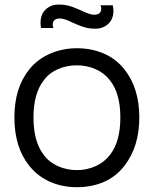

<svg xmlns="http://www.w3.org/2000/svg" viewBox="-20 -784 656 820"><path d="M464.5 -737.5Q464.5 -715 455 -698Q446 -682.5 431.2 -673.5Q416.5 -664.5 401 -662.5Q398 -662 393.5 -661.8Q389 -661.5 382.5 -661.5Q348.5 -661.5 309.5 -679L287.5 -688.5Q273 -696 259.5 -700.5Q246 -705 235.5 -705Q220 -705 212.5 -697.8Q205 -690.5 205 -679Q205 -671 208.5 -664.5H155Q154 -671.5 153.5 -677Q153 -682.5 153 -686.5Q153 -709.5 162.5 -728Q172 -743.5 186.5 -752.5Q201 -761.5 216.5 -763.5Q220 -764 224.5 -764.2Q229 -764.5 235.5 -764.5Q269.5 -764.5 308.5 -747L328 -738.5Q364 -721 382.5 -721Q398 -721 405.2 -728.2Q412.5 -735.5 412.5 -747Q412.5 -754.5 409.5 -761.5H461.5Q464.5 -751 464.5 -737.5ZM105 -76Q41.5 -154.5 41.5 -282.5Q41.5 -409 105 -487.5Q122 -509 144.5 -526Q167 -543 193.2 -554.5Q219.5 -566 248.5 -572Q277.5 -578 308.5 -578Q370.5 -578 423 -555.5Q475.5 -533 511.5 -487.5Q575 -407.5 575 -282.5Q575 -158 511.5 -76Q475.5 -29.5 423.5 -7Q371.5 15.5 308.5 15.5Q245.5 15.5 193.2 -7.8Q141 -31 105 -76ZM450 -440.5Q426 -472 388.5 -488.5Q351 -505 308.5 -505Q264.5 -505 227 -488.5Q189.5 -472 166.5 -440.5Q123 -384 123 -282.5Q123 -179 166.5 -123Q189.5 -91.5 227.2 -74.5Q265 -57.5 308.5 -57.5Q351 -57.5 388.5 -74.5Q426 -91.5 450 -123Q494 -179 494 -282.5Q494 -384.5 450 -440.5Z"/></svg>

Font: Russisch Sans
Style: Regular
Weight: 400
Designer: Michael Sharanda (font) & Cristiano Sobral (main changes)
Foundry: Michael Sharanda
Version: Version 2.00;October 25, 2020;FontCreator 13.0.0.2681 64-bit